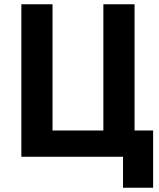

<svg xmlns="http://www.w3.org/2000/svg" viewBox="-20 -734 746 899"><path d="M556 145V0H80V-714H226V-123H464V-714H610V-123H697V145Z"/></svg>

Font: Noto Sans SemiCondensed
Style: Bold
Weight: 700
Width: 4
Designer: Monotype Design Team
Foundry: Monotype Imaging Inc.
Version: Version 2.013; ttfautohint (v1.8.4.7-5d5b)